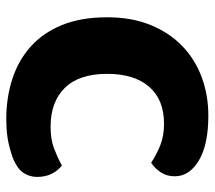

<svg xmlns="http://www.w3.org/2000/svg" viewBox="-56 -609 683 611"><g transform="rotate(90 285.5 -303.5)"><path d="M541 -518Q541 -492 528 -473Q515 -454 498 -443Q472 -460 442.5 -472Q413 -484 374 -484Q297 -484 256 -436.5Q215 -389 215 -303Q215 -214 259.5 -168.5Q304 -123 383 -123Q424 -123 452.5 -134Q481 -145 507 -159Q524 -145 533.5 -125.5Q543 -106 543 -80Q543 -57 531 -38Q519 -19 490 -6Q472 2 439 10Q406 18 359 18Q291 18 232 -1Q173 -20 129 -59Q85 -98 60 -158.5Q35 -219 35 -303Q35 -381 59.5 -441Q84 -501 126.5 -542Q169 -583 226 -604Q283 -625 348 -625Q440 -625 490.5 -595Q541 -565 541 -518Z"/></g></svg>

Font: Baloo Bhaina 2 ExtraBold
Style: Regular
Weight: 800
Designer: Yesha Goshar, Manish Minz, Shuchita Grover and Ek Type
Foundry: Ek Type
Version: Version 1.640;hotconv 1.0.111;makeotfexe 2.5.65597; ttfautoh